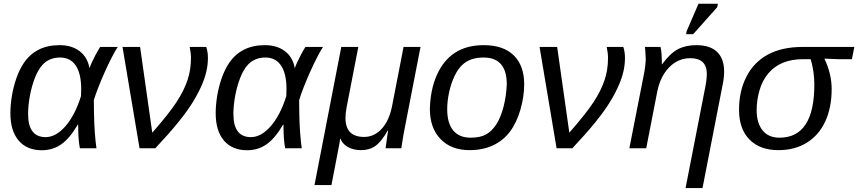

<svg xmlns="http://www.w3.org/2000/svg" viewBox="-20 -773 4474 1001"><path d="M290.5 -537.6Q354 -537.6 395 -506.3Q436 -475.1 446.3 -418.9H447.3Q451.2 -431.2 459.7 -449.7Q468.3 -468.3 479.5 -489.3Q490.7 -510.3 502 -528.3H593.8Q580.1 -507.8 562.3 -472.9Q544.4 -438 526.1 -397.2Q507.8 -356.4 492.7 -317.6Q477.5 -278.8 469.2 -251Q469.2 -216.8 470 -185.3Q470.7 -153.8 471.7 -125.5Q473.1 -101.1 474.6 -78.9Q476.1 -56.6 478.3 -37.1Q480.5 -17.6 482.9 0H396.5Q387.7 -43.9 387.7 -115.7V-123.5H385.7Q342.3 -49.8 298.1 -19.8Q253.9 10.3 198.2 10.3Q120.6 10.3 77.4 -40Q34.2 -90.3 34.2 -183.1Q34.2 -225.6 42 -272.9Q49.8 -320.3 65.2 -364.5Q80.6 -408.7 102.1 -441.4Q165 -537.6 290.5 -537.6ZM293.5 -473.1Q236.8 -473.1 201.7 -435.1Q178.2 -409.7 161.4 -365.5Q144.5 -321.3 135.5 -271.5Q126.5 -221.7 126.5 -178.7Q126.5 -58.1 217.8 -58.1Q271.5 -58.1 321.3 -115.2Q371.1 -172.4 402.3 -272L403.3 -308.6Q403.3 -389.2 375 -431.2Q346.7 -473.1 293.5 -473.1Z M773.9 -81.1Q817.4 -130.9 848.9 -170.7Q880.4 -210.4 899.9 -240.2Q939 -299.8 957.3 -354.5Q975.6 -409.2 975.6 -469.7Q975.6 -497.1 968.8 -528.3H1055.2Q1064 -503.4 1064 -470.2Q1064 -437.5 1056.6 -403.8Q1049.3 -370.1 1034.7 -335.4Q1015.1 -289.1 985.4 -240.7Q955.6 -192.4 908.4 -134.3Q861.3 -76.2 789.6 0H707.5L618.7 -528.3H710.4Z M1360.8 -537.6Q1424.3 -537.6 1465.3 -506.3Q1506.3 -475.1 1516.6 -418.9H1517.6Q1521.5 -431.2 1530 -449.7Q1538.6 -468.3 1549.8 -489.3Q1561 -510.3 1572.3 -528.3H1664.1Q1650.4 -507.8 1632.6 -472.9Q1614.7 -438 1596.4 -397.2Q1578.1 -356.4 1563 -317.6Q1547.9 -278.8 1539.6 -251Q1539.6 -216.8 1540.3 -185.3Q1541 -153.8 1542 -125.5Q1543.5 -101.1 1544.9 -78.9Q1546.4 -56.6 1548.6 -37.1Q1550.8 -17.6 1553.2 0H1466.8Q1458 -43.9 1458 -115.7V-123.5H1456.1Q1412.6 -49.8 1368.4 -19.8Q1324.2 10.3 1268.6 10.3Q1190.9 10.3 1147.7 -40Q1104.5 -90.3 1104.5 -183.1Q1104.5 -225.6 1112.3 -272.9Q1120.1 -320.3 1135.5 -364.5Q1150.9 -408.7 1172.4 -441.4Q1235.4 -537.6 1360.8 -537.6ZM1363.8 -473.1Q1307.1 -473.1 1272 -435.1Q1248.5 -409.7 1231.7 -365.5Q1214.8 -321.3 1205.8 -271.5Q1196.8 -221.7 1196.8 -178.7Q1196.8 -58.1 1288.1 -58.1Q1341.8 -58.1 1391.6 -115.2Q1441.4 -172.4 1472.7 -272L1473.6 -308.6Q1473.6 -389.2 1445.3 -431.2Q1417 -473.1 1363.8 -473.1Z M1750 -26.9Q1749 -21 1738.5 33.7Q1728 88.4 1708 191.9H1619.6L1759.3 -528.3H1848.1L1787.1 -213.9Q1781.2 -184.1 1781.2 -157.7Q1781.2 -59.1 1878.4 -59.1Q1932.1 -59.1 1971.7 -103.3Q2011.2 -147.5 2025.4 -227.1L2084 -528.3H2172.4L2091.8 -113.8Q2088.4 -96.7 2085 -78.1Q2081.5 -59.6 2078.4 -40Q2075.2 -20.5 2072.3 0H1990.2L1992.2 -14.2Q1996.6 -47.4 1999.5 -66.9Q2002.4 -86.4 2003.4 -92.8H2001.5Q1969.2 -35.2 1937.7 -12.7Q1906.2 9.8 1863.3 9.8Q1822.3 9.8 1793.7 -6.6Q1765.1 -22.9 1754.9 -49.8H1752.9Q1752.4 -43.9 1751.7 -38.1Q1751 -32.2 1750 -26.9Z M2712.9 -333.5Q2712.9 -270 2693.4 -201.7Q2673.8 -133.3 2637.7 -85.4Q2601.1 -38.1 2548.3 -14.2Q2495.6 9.8 2428.2 9.8Q2332.5 9.8 2276.9 -47.9Q2221.2 -105.5 2221.2 -204.6Q2223.6 -305.7 2257.3 -381.3Q2291.5 -458.5 2352.1 -498Q2412.6 -537.6 2502 -537.6Q2604.5 -537.6 2658.7 -484.1Q2712.9 -430.7 2712.9 -333.5ZM2622.1 -333.5Q2622.1 -473.1 2501 -473.1Q2435.1 -473.1 2395.5 -439.5Q2369.1 -417 2350.3 -377.7Q2331.5 -338.4 2321.5 -292.2Q2311.5 -246.1 2311.5 -203.1Q2311.5 -130.9 2342.8 -93Q2374 -55.2 2433.6 -55.2Q2483.9 -55.2 2514.4 -72.3Q2544.9 -89.4 2567.9 -125Q2590.8 -161.1 2605.2 -216.6Q2619.6 -272 2622.1 -333.5Z M2948.2 -81.1Q2991.7 -130.9 3023.2 -170.7Q3054.7 -210.4 3074.2 -240.2Q3113.3 -299.8 3131.6 -354.5Q3149.9 -409.2 3149.9 -469.7Q3149.9 -497.1 3143.1 -528.3H3229.5Q3238.3 -503.4 3238.3 -470.2Q3238.3 -437.5 3231 -403.8Q3223.6 -370.1 3209 -335.4Q3189.5 -289.1 3159.7 -240.7Q3129.9 -192.4 3082.8 -134.3Q3035.6 -76.2 2963.9 0H2881.8L2793 -528.3H2884.8Z M3755.4 -398.9Q3755.4 -383.3 3752.9 -363.3Q3750.5 -343.3 3745.1 -318.8L3642.6 207.5H3554.2L3656.2 -314.9Q3665 -358.4 3665 -388.2Q3665 -469.7 3577.6 -469.7Q3536.6 -469.7 3501.7 -448.5Q3466.8 -427.2 3442.1 -388.4Q3417.5 -349.6 3406.7 -295.9L3349.1 0H3261.2L3336.9 -385.3Q3340.8 -403.3 3343.8 -428Q3346.7 -452.6 3346.7 -460.9Q3346.7 -464.8 3345.9 -480Q3345.2 -495.1 3344.2 -510.3Q3343.3 -525.4 3342.3 -528.3H3423.3Q3425.3 -522 3426.5 -513.4Q3427.7 -504.9 3428.7 -495.1Q3429.7 -482.9 3430.2 -468.8Q3430.7 -454.6 3430.7 -438H3432.1Q3472.7 -494.1 3513.4 -515.9Q3554.2 -537.6 3610.4 -537.6Q3682.6 -537.6 3719 -502Q3755.4 -466.3 3755.4 -398.9ZM3719.2 -735.4 3593.8 -594.7H3557.1L3560.1 -610.8L3621.6 -753.4H3722.7Z M4039.1 9.8Q3941.9 9.8 3887.5 -45.4Q3833 -100.6 3833 -200.7Q3833 -249 3842.5 -292.2Q3852.1 -335.4 3871.6 -373Q3909.7 -448.7 3983.4 -488.5Q4057.1 -528.3 4164.6 -528.3H4434.1L4421.4 -464.4H4350.6L4279.3 -467.3L4278.8 -465.3Q4315.9 -387.7 4315.9 -308.6Q4315.9 -213.4 4283.2 -141.6Q4250.5 -69.3 4187.5 -29.8Q4124.5 9.8 4039.1 9.8ZM4043.9 -55.2Q4225.6 -55.2 4225.6 -332.5Q4225.6 -399.9 4206.5 -464.4H4166Q4047.9 -464.4 3985.4 -390.1Q3954.1 -353 3939.5 -301.3Q3924.8 -249.5 3924.8 -199.7Q3924.8 -131.8 3955.6 -93.5Q3986.3 -55.2 4043.9 -55.2Z"/></svg>

Font: Arimo
Style: Italic
Weight: 400
Italic angle: -12°
Designer: Steve Matteson
Foundry: Monotype Imaging Inc.
Version: Version 1.33